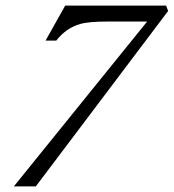

<svg xmlns="http://www.w3.org/2000/svg" viewBox="-20 -663 618 683"><path d="M29.3 0 503.4 -586.4H363.8Q295.4 -586.4 265.1 -577.6Q215.3 -563.5 180.2 -518.6H142.1L211.9 -643.1H570.8L578.1 -624L107.4 0Z"/></svg>

Font: Elstob 18pt
Style: Italic
Weight: 400
Italic angle: -20°
Designer: Peter S. Baker
Version: Version 1.015